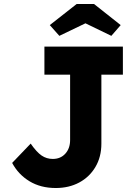

<svg xmlns="http://www.w3.org/2000/svg" viewBox="-20 -934 702 964"><path d="M260 10Q184 10 128 -24Q72 -58 41 -116L134 -213Q164 -170 189 -153Q214 -136 245 -136Q284 -136 308 -162.5Q332 -189 332 -231V-559H203V-700H597V-559H489V-213Q489 -146 459 -95.5Q429 -45 377.5 -17.5Q326 10 260 10ZM278 -754 230 -808 365 -914H452L586 -808L539 -754L409 -817Z"/></svg>

Font: Readex Pro bold
Style: Bold
Weight: 700
Designer: Bonnie Shaver-Troup, Thomas Jockin
Foundry: Lexend
Version: Version 1.200; ttfautohint (v1.8.3)